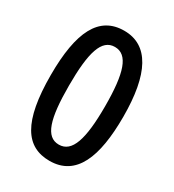

<svg xmlns="http://www.w3.org/2000/svg" viewBox="-174 -894 827 913"><g transform="rotate(30 240.0 -438.0)"><path d="M439 -438C439 -673 373 -795 239 -795C101 -795 41 -675 41 -438C41 -181 110 -81 239 -81C385 -81 439 -216 439 -438ZM141 -438C141 -620 167 -706 239 -706C311 -706 339 -620 339 -438C339 -256 311 -170 239 -170C167 -170 141 -255 141 -438Z"/></g></svg>

Font: Noto Sans Kannada UI Condensed Medium
Style: Regular
Weight: 500
Width: 3
Designer: Jelle Bosma - Monotype Design Team
Foundry: Monotype Imaging Inc.
Version: Version 2.005